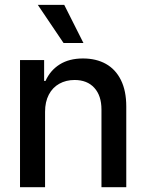

<svg xmlns="http://www.w3.org/2000/svg" viewBox="-20 -781 610 801"><path d="M168 0H63.5V-530.3H164.1V-443.4H169.9Q189.5 -487.3 229 -512.2Q268.6 -537.1 326.2 -537.1Q381.3 -537.1 421.9 -514.4Q462.4 -491.7 484.6 -446.8Q506.8 -401.9 506.8 -336.9V0H403.3V-324.2Q403.3 -381.8 373.5 -414.6Q343.8 -447.3 291 -447.3Q255.4 -447.3 227.3 -431.6Q199.2 -416 183.6 -386Q168 -356 168 -314.5ZM137.7 -760.7H248L328.1 -601.6H245.1Z"/></svg>

Font: Pretendard JP Medium
Style: Regular
Weight: 500
Designer: Base glyphs from Inter by Rasmus Andersson; Hangeul glyphs from Noto Sans CJK(Source Han Sans) by Jang Soo-young and Kan
Foundry: Kil Hyung-jin
Version: Version 1.309